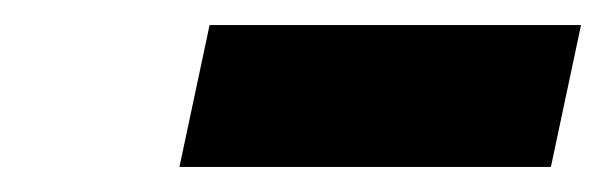

<svg xmlns="http://www.w3.org/2000/svg" viewBox="-20 -740 483 153"><path d="M123 -607 147 -720H443L419 -607Z"/></svg>

Font: Raleway Thin Black
Style: Italic
Weight: 900
Italic angle: -12°
Version: Version 4.026